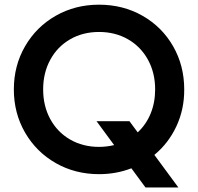

<svg xmlns="http://www.w3.org/2000/svg" viewBox="-20 -741 859 832"><path d="M40 -353.5Q40 -456.5 88.6 -540.5Q137.2 -624.5 221.4 -672.6Q305.7 -720.7 409.2 -720.7Q513.2 -720.7 597.7 -672.6Q682.1 -624.5 730.2 -540.5Q778.3 -456.5 778.3 -353.5Q778.8 -267.6 744.4 -193.8Q710 -120.1 648.9 -69.8L752.9 71.3H610.4L549.3 -11.7Q483.4 13.7 409.2 13.7Q305.7 13.7 221.4 -34.4Q137.2 -82.5 88.6 -166.5Q40 -250.5 40 -353.5ZM474.6 -112.3 398.4 -215.8H541L576.7 -167.5Q612.8 -200.7 632.6 -248.5Q652.3 -296.4 652.3 -353.5Q652.3 -425.3 621.3 -481.9Q590.3 -538.6 534.9 -570.6Q479.5 -602.5 409.2 -602.5Q338.9 -602.5 283.7 -570.6Q228.5 -538.6 197.8 -481.9Q167 -425.3 167 -353.5Q167 -281.7 197.8 -225.1Q228.5 -168.5 283.7 -136.5Q338.9 -104.5 409.2 -104.5Q441.9 -104.5 474.6 -112.3Z"/></svg>

Font: Wanted Sans SemiBold
Style: Regular
Weight: 600
Designer: Original Design by Kil Hyung-jin and Kang Hanbin, Wanted Lab, Inc; Hangeul from Source Han Sans by Jang Soo-young and Ka
Foundry: Wanted Lab, Inc.
Version: Version 1.003